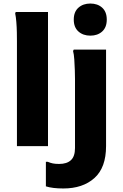

<svg xmlns="http://www.w3.org/2000/svg" viewBox="-20 -828 695 1088"><path d="M492 -626Q451 -626 424.5 -649.5Q398 -673 398 -717Q398 -761 424.5 -784.5Q451 -808 492 -808Q533 -808 559 -784.5Q585 -761 585 -717Q585 -673 559 -649.5Q533 -626 492 -626ZM76 0V-594Q76 -614 75.5 -644Q75 -674 72.5 -704Q70 -734 66 -752L69 -760H252V0ZM339 240Q308 240 283.5 237Q259 234 240 228V89H251Q265 95 279 98Q293 101 315 101Q359 101 382 79.5Q405 58 405 11V-380Q405 -400 404 -430.5Q403 -461 401 -491Q399 -521 394 -539L398 -547H581V0Q581 122 515 181Q449 240 339 240Z"/></svg>

Font: Kufam
Style: Bold
Weight: 700
Designer: Wael Morcos, Artur Schmal
Foundry: Original Type
Version: Version 1.300; ttfautohint (v1.8.3)